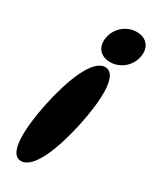

<svg xmlns="http://www.w3.org/2000/svg" viewBox="-243 -998 890 1097"><g transform="rotate(30 202.0 -450.0)"><path d="M106 35C192 35 258 -148 294 -318C330 -488 342 -671 256 -671C170 -671 104 -488 68 -318C32 -148 20 35 106 35ZM264 -709C330 -709 387 -756 401 -822C415 -888 378 -935 312 -935C246 -935 189 -888 175 -822C161 -756 198 -709 264 -709Z"/></g></svg>

Font: Venom Sans
Style: BdObl
Weight: 700
Version: Version 1.001